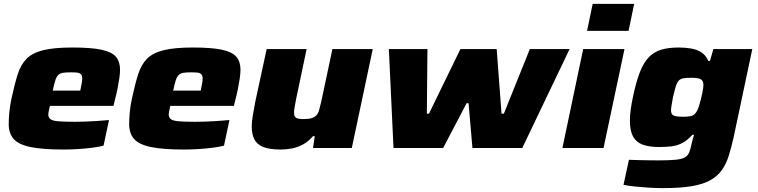

<svg xmlns="http://www.w3.org/2000/svg" viewBox="-20 -763 3906 990"><path d="M307 8Q198 8 136.5 -5Q75 -18 50 -47Q25 -76 25 -123Q25 -150 28 -182.5Q31 -215 39 -254Q55 -328 71 -379Q87 -430 117.5 -460.5Q148 -491 204 -504.5Q260 -518 353 -518Q451 -518 504 -506.5Q557 -495 578 -470Q599 -445 599 -403Q599 -384 595 -357.5Q591 -331 585.5 -303.5Q580 -276 574 -254L565 -217H237Q234 -202 231.5 -190.5Q229 -179 229 -171Q230 -156 241 -148Q252 -140 282 -137.5Q312 -135 367 -135Q389 -135 417.5 -136Q446 -137 478.5 -139Q511 -141 542 -144L514 -12Q492 -6 457.5 -1.5Q423 3 384 5.5Q345 8 307 8ZM252 -296H394L397 -311Q400 -327 402 -337.5Q404 -348 404 -357Q404 -372 397.5 -379.5Q391 -387 378.5 -388.5Q366 -390 344 -390Q319 -390 304 -387.5Q289 -385 280 -376Q271 -367 265 -348Q259 -329 252 -296Z M928 8Q819 8 757.5 -5Q696 -18 671 -47Q646 -76 646 -123Q646 -150 649 -182.5Q652 -215 660 -254Q676 -328 692 -379Q708 -430 738.5 -460.5Q769 -491 825 -504.5Q881 -518 974 -518Q1072 -518 1125 -506.5Q1178 -495 1199 -470Q1220 -445 1220 -403Q1220 -384 1216 -357.5Q1212 -331 1206.5 -303.5Q1201 -276 1195 -254L1186 -217H858Q855 -202 852.5 -190.5Q850 -179 850 -171Q851 -156 862 -148Q873 -140 903 -137.5Q933 -135 988 -135Q1010 -135 1038.5 -136Q1067 -137 1099.5 -139Q1132 -141 1163 -144L1135 -12Q1113 -6 1078.5 -1.5Q1044 3 1005 5.5Q966 8 928 8ZM873 -296H1015L1018 -311Q1021 -327 1023 -337.5Q1025 -348 1025 -357Q1025 -372 1018.5 -379.5Q1012 -387 999.5 -388.5Q987 -390 965 -390Q940 -390 925 -387.5Q910 -385 901 -376Q892 -367 886 -348Q880 -329 873 -296Z M1429 8Q1369 8 1336.5 -5.5Q1304 -19 1291 -45.5Q1278 -72 1278 -111Q1278 -133 1283.5 -167.5Q1289 -202 1296 -237L1355 -510H1561L1507 -253Q1504 -237 1500 -215.5Q1496 -194 1496 -184Q1496 -169 1501 -161.5Q1506 -154 1517 -151.5Q1528 -149 1545 -149Q1571 -149 1586 -153.5Q1601 -158 1610.5 -167.5Q1620 -177 1625 -194Q1630 -211 1636 -237L1694 -510H1902L1794 0H1594L1603 -61H1594Q1572 -35 1544.5 -19.5Q1517 -4 1487.5 2Q1458 8 1429 8Z M2009 0 1985 -510H2184L2181 -177H2192L2354 -510H2541L2566 -177H2578L2712 -510H2917L2673 0H2416L2396 -231H2386L2265 0Z M3007 -604 3036 -743H3250L3221 -604ZM2880 0 2987 -510H3200L3092 0Z M3399 207Q3363 207 3324 204.5Q3285 202 3251.5 198.5Q3218 195 3195 190L3223 61Q3246 62 3271 62.5Q3296 63 3321.5 63.5Q3347 64 3371 64Q3428 64 3460.5 61Q3493 58 3509.5 49.5Q3526 41 3533.5 23Q3541 5 3547 -25Q3549 -34 3552 -45Q3555 -56 3559 -68H3550Q3524 -39 3498 -25.5Q3472 -12 3443 -8.5Q3414 -5 3377 -5Q3328 -5 3294.5 -17Q3261 -29 3244.5 -58.5Q3228 -88 3228 -141Q3228 -167 3232 -197.5Q3236 -228 3244 -265Q3260 -341 3279 -390Q3298 -439 3324.5 -467Q3351 -495 3388.5 -506.5Q3426 -518 3480 -518Q3513 -518 3543 -513Q3573 -508 3596 -493.5Q3619 -479 3632 -449H3641L3658 -510H3859L3763 -56Q3751 -2 3737.5 40.5Q3724 83 3702 114Q3680 145 3643 166Q3606 187 3546.5 197Q3487 207 3399 207ZM3504 -161Q3525 -161 3538.5 -163.5Q3552 -166 3560.5 -173.5Q3569 -181 3575 -193Q3580 -203 3584.5 -217Q3589 -231 3593 -247.5Q3597 -264 3600.5 -279.5Q3604 -295 3605.5 -307Q3607 -319 3607 -324Q3607 -347 3593 -354.5Q3579 -362 3546 -362Q3520 -362 3504.5 -359.5Q3489 -357 3480 -347.5Q3471 -338 3464.5 -317.5Q3458 -297 3450 -261Q3446 -239 3443 -221.5Q3440 -204 3440 -196Q3440 -180 3446 -173Q3452 -166 3466.5 -163.5Q3481 -161 3504 -161Z"/></svg>

Font: Saira Expanded ExtraBold
Style: Italic
Weight: 800
Width: 7
Italic angle: -12°
Designer: Hector Gatti with collaboration of the Omnibus-Type team
Foundry: Omnibus-Type
Version: Version 1.101